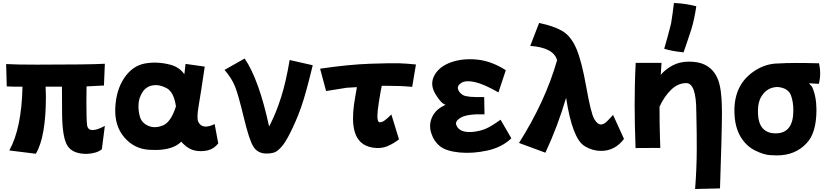

<svg xmlns="http://www.w3.org/2000/svg" viewBox="-20 -963 5509 1280"><path d="M558 63Q466 63 431 10.5Q396 -42 394 -199Q393 -276 393 -385H284L286 -319Q286 -51 219 62L42 40Q124 -107 130 -385Q48 -385 25 -387L21 -536Q82 -532 227 -532Q573 -532 679 -538L673 -393L557 -387L556 -281Q556 -163 560.5 -129.5Q565 -96 597 -96Q629 -96 679 -124L659 32Q625 60 558 63Z M1153 -254Q1139 -349 1091.5 -375Q1044 -401 999.5 -394Q955 -387 930.5 -349.5Q906 -312 903.5 -268.5Q901 -225 913 -184Q925 -143 969 -124Q1013 -105 1066.5 -127Q1120 -149 1153 -254ZM1302 -151Q1316 -122 1344.5 -119.5Q1373 -117 1411 -136L1435 -7Q1406 30 1364.5 39.5Q1323 49 1281 41Q1239 33 1202 -4Q1193 -12 1189 -19Q1165 5 1131 18Q1071 42 972.5 35.5Q874 29 808.5 -47.5Q743 -124 748.5 -243.5Q754 -363 808.5 -443.5Q863 -524 945 -539.5Q1027 -555 1118 -531Q1176 -515 1209 -468Q1212 -495 1217 -537L1345 -519Q1319 -342 1304.5 -258.5Q1290 -175 1302 -151Z M1477 -497 1611 -573Q1706 -434 1774 -120L1785 -141Q1823 -217 1855 -318Q1887 -419 1911 -563L2065 -528Q2042 -434 2023.5 -366Q2005 -298 1987 -247Q1969 -196 1951 -155Q1933 -114 1914 -76Q1901 -49 1881 -17Q1861 15 1833 39Q1807 62 1752.5 60.5Q1698 59 1670 16Q1642 -27 1605.5 -179Q1569 -331 1547 -386Q1525 -441 1477 -497Z M2566 -440H2567Q2567 -442 2566 -440ZM2525 -391Q2521 -368 2517 -350Q2503 -270 2498.5 -229Q2494 -188 2497.5 -168.5Q2501 -149 2510 -148Q2525 -146 2545.5 -161Q2566 -176 2589 -200L2640 -34Q2606 -7 2563 11.5Q2520 30 2463 21Q2414 12 2386 -14.5Q2358 -41 2346 -80.5Q2334 -120 2333.5 -168.5Q2333 -217 2340 -265.5Q2347 -314 2357 -368Q2358 -376 2359 -382L2291 -378Q2233 -369 2154 -356L2114 -505Q2303 -533 2446.5 -538Q2590 -543 2644.5 -541Q2699 -539 2753 -533L2728 -384Q2683 -388 2643 -389.5Q2603 -391 2557 -391Z M3352 -495 3303 -347Q3205 -403 3145.5 -416Q3086 -429 3056.5 -411Q3027 -393 3033.5 -369Q3040 -345 3067 -329Q3094 -313 3208 -316L3210 -201Q3097 -204 3054 -180Q3011 -156 3022.5 -128Q3034 -100 3064 -89.5Q3094 -79 3139 -84.5Q3184 -90 3220 -105.5Q3256 -121 3317 -165L3389 -41Q3327 19 3229.5 40.5Q3132 62 3043.5 53.5Q2955 45 2913.5 12Q2872 -21 2854.5 -77Q2837 -133 2862 -185Q2887 -237 2951 -264Q2920 -273 2882 -337.5Q2844 -402 2876 -460.5Q2908 -519 2985 -547Q3062 -575 3158.5 -566Q3255 -557 3352 -495Z M3616 55 3440 -10Q3616 -288 3694 -562Q3670 -646 3515 -657L3574 -810Q3670 -790 3727.5 -757Q3785 -724 3821 -642Q3857 -560 3888.5 -383Q3920 -206 3941.5 -169.5Q3963 -133 3987 -133Q3993 -133 4006.5 -138.5Q4020 -144 4067 -197L4140 -37Q4080 43 3987 43Q3930 43 3879 12Q3796 -36 3754 -311Q3697 -118 3616 55Z M4473 -943Q4552 -940 4622 -921Q4609 -834 4590 -771Q4555 -664 4537 -614Q4458 -622 4408 -638Q4432 -718 4454 -807Q4464 -869 4473 -943ZM4622 -217Q4622 -409 4555 -409Q4500 -409 4454 -364.5Q4408 -320 4377 -252V-234Q4377 -190 4377.5 -143Q4378 -96 4379.5 -53.5Q4381 -11 4382 23L4217 24Q4214 -60 4212.5 -128.5Q4211 -197 4211 -263Q4211 -330 4212.5 -397.5Q4214 -465 4218 -544H4390Q4387 -501 4385 -464Q4414 -499 4461.5 -525.5Q4509 -552 4573 -552Q4637 -552 4677.5 -532Q4718 -512 4742 -478.5Q4766 -445 4776.5 -401Q4787 -357 4790 -307Q4793 -257 4793 -207Q4793 -152 4789 1.5Q4785 155 4780 293L4614 297Q4625 157 4625 29Q4625 -99 4623.5 -141Q4622 -183 4622 -217Z M5151 -74Q5269 -74 5269 -227Q5269 -282 5254 -325Q5236 -376 5166 -383Q5096 -383 5058 -323Q5033 -286 5033 -224V-210Q5037 -74 5151 -74ZM5172 -540Q5258 -546 5440 -541Q5456 -471 5439 -404Q5403 -406 5373 -408L5394 -384Q5423 -319 5423 -231Q5423 -76 5357 -8Q5282 73 5159 73Q5150 73 5111.5 71Q5073 69 5015.5 41Q4958 13 4921 -45Q4876 -116 4876 -226Q4876 -406 5016 -494Q5088 -540 5172 -540Z"/></svg>

Font: KN Bobohei
Style: Bold
Weight: 700
Designer: Kingnam Type Foundry
Version: Version 1.710;March 18, 2023